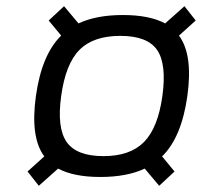

<svg xmlns="http://www.w3.org/2000/svg" viewBox="-20 -558 648 616"><path d="M607.9 -492.2 554.2 -443.8Q599.6 -382.8 581.1 -250Q562.5 -117.2 500 -56.2L540 -7.8L490.7 38.1L444.3 -17.1Q387.2 9.8 301.8 9.8Q216.8 9.8 166.5 -17.1L104.5 38.1L68.4 -7.8L122.1 -56.2Q76.7 -117.2 95.2 -250Q113.8 -382.8 176.3 -443.8L136.2 -492.2L185.5 -538.1L231.9 -482.9Q289.1 -509.8 374.5 -509.8Q459.5 -509.8 509.8 -482.9L571.8 -538.1ZM176.3 -250Q162.1 -147.9 193.8 -102.5Q225.6 -57.1 312 -57.1Q397.5 -57.1 442.1 -102.5Q486.8 -147.9 501 -250Q515.1 -353 483.9 -397.9Q452.6 -442.9 366.2 -442.9Q279.3 -442.9 234.9 -397.9Q190.4 -353 176.3 -250Z"/></svg>

Font: Fivo Sans
Style: Italic
Weight: 400
Designer: Alexander Slobzheninov
Foundry: Alexander Slobzheninov
Version: 1.0